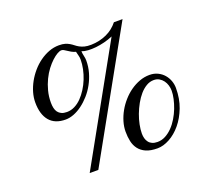

<svg xmlns="http://www.w3.org/2000/svg" viewBox="-118 -833 1101 999"><g transform="rotate(-20 432.5 -333.0)"><path d="M374.5 -556.2Q374.5 -568.8 371.3 -579.8Q368.2 -590.8 365.7 -602.5Q351.6 -606.4 341.6 -612.3Q331.5 -618.2 323.7 -623.5Q315.9 -628.9 309.3 -632.6Q302.7 -636.2 296.4 -636.2Q287.1 -636.2 272.9 -628.2Q258.8 -620.1 242.7 -605.2Q226.6 -590.3 210.4 -569.1Q194.3 -547.9 181.4 -521.2Q168.5 -494.6 160.4 -463.6Q152.3 -432.6 152.3 -398.4Q152.3 -382.3 155.3 -368.7Q158.2 -355 165.5 -345.2Q172.9 -335.4 184.8 -329.8Q196.8 -324.2 214.8 -324.2Q237.3 -324.2 257.8 -334.5Q278.3 -344.7 295.9 -362.5Q313.5 -380.4 328.1 -403.6Q342.8 -426.8 353 -452.4Q363.3 -478 368.9 -504.9Q374.5 -531.7 374.5 -556.2ZM764.2 -242.7Q764.2 -257.3 759.8 -272.2Q755.4 -287.1 746.6 -299.1Q737.8 -311 724.9 -318.6Q711.9 -326.2 694.8 -326.2Q673.3 -326.2 653.8 -314.7Q634.3 -303.2 617.4 -283.9Q600.6 -264.6 586.7 -239.5Q572.8 -214.4 562.7 -187.7Q552.7 -161.1 547.4 -134.5Q542 -107.9 542 -85.4Q542 -71.3 545.4 -58.8Q548.8 -46.4 556.2 -36.9Q563.5 -27.3 575.4 -22Q587.4 -16.6 604.5 -16.6Q627.9 -16.6 648.9 -27.8Q669.9 -39.1 687.7 -57.4Q705.6 -75.7 719.7 -99.4Q733.9 -123 743.7 -148.2Q753.4 -173.3 758.8 -198Q764.2 -222.7 764.2 -242.7ZM264.6 14.6H216.8L566.9 -614.3Q543.9 -604.5 519.5 -598.4Q495.1 -592.3 471.9 -589.8Q448.7 -587.4 428.2 -588.6Q407.7 -589.8 393.1 -595.7Q393.1 -584.5 396.7 -569.6Q400.4 -554.7 400.4 -542Q400.4 -507.8 391.4 -476.1Q382.3 -444.3 366.9 -416.3Q351.6 -388.2 331.1 -365Q310.5 -341.8 287.8 -325Q265.1 -308.1 241.2 -298.8Q217.3 -289.6 195.3 -289.6Q136.2 -289.6 106.2 -325.4Q76.2 -361.3 76.2 -427.2Q76.2 -454.1 84.2 -481.9Q92.3 -509.8 106.9 -536.4Q121.6 -563 141.8 -586.4Q162.1 -609.9 186.3 -627.2Q210.4 -644.5 237.5 -654.8Q264.6 -665 293 -665Q313.5 -665 326.9 -660.9Q340.3 -656.7 350.6 -650.6Q360.8 -644.5 369.9 -637.2Q378.9 -629.9 389.9 -623.8Q400.9 -617.7 416 -613.5Q431.2 -609.4 453.6 -609.9Q476.1 -610.4 497.8 -615.2Q519.5 -620.1 538.8 -628.9Q558.1 -637.7 574.5 -650.6Q590.8 -663.6 603.5 -679.7H651.4ZM790 -248Q790 -189 771.5 -140.6Q752.9 -92.3 724.1 -57.9Q695.3 -23.4 660.4 -4.4Q625.5 14.6 593.3 14.6Q554.7 14.6 530 3.7Q505.4 -7.3 491 -26.1Q476.6 -44.9 471.2 -69.8Q465.8 -94.7 465.8 -123Q465.8 -150.4 474.1 -178.5Q482.4 -206.5 497.1 -232.7Q511.7 -258.8 532 -281.7Q552.2 -304.7 576.4 -321.8Q600.6 -338.9 627.7 -348.9Q654.8 -358.9 683.1 -358.9Q708.5 -358.9 728.5 -349.1Q748.5 -339.4 762.2 -323.5Q775.9 -307.6 783 -287.8Q790 -268.1 790 -248Z"/></g></svg>

Font: Doulos SIL Compact
Style: Regular
Weight: 400
Designer: Walt Agee, Victor Gaultney, Peter Martin, Debbi Hosken
Foundry: SIL International
Version: Version 4.110; 2011; Maintenance release ; LnSpcTght